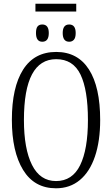

<svg xmlns="http://www.w3.org/2000/svg" viewBox="-20 -1005 605 1035"><path d="M44 -359Q44 -534 104.5 -629.5Q165 -725 283 -725Q399 -725 459.5 -630.5Q520 -536 520 -358Q520 -245 492 -162Q464 -79 410.5 -34.5Q357 10 282 10Q165 10 104.5 -89Q44 -188 44 -359ZM454 -358Q454 -520 414 -603Q374 -686 283 -686Q109 -686 109 -358Q109 -203 152.5 -116Q196 -29 282 -29Q370 -29 412 -114.5Q454 -200 454 -358ZM171 -985H391V-943H171ZM174 -827Q174 -852 182.5 -862.5Q191 -873 208 -873Q243 -873 243 -827Q243 -780 208 -780Q174 -780 174 -827ZM318 -827Q318 -873 353 -873Q388 -873 388 -827Q388 -802 378.5 -791Q369 -780 353 -780Q318 -780 318 -827Z"/></svg>

Font: Noto Serif CondLight
Style: Regular
Weight: 300
Width: 3
Designer: Monotype Design Team
Foundry: Monotype Imaging Inc.
Version: Version 1.001